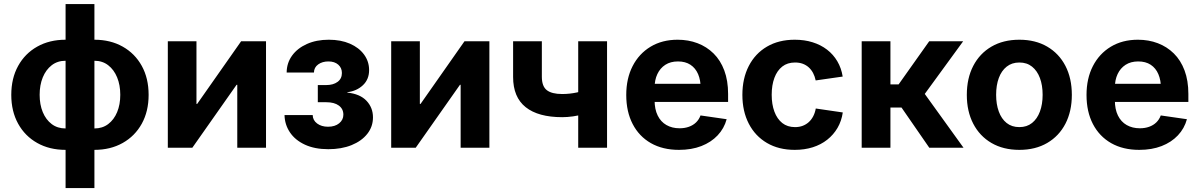

<svg xmlns="http://www.w3.org/2000/svg" viewBox="-20 -748 6071 972"><path d="M312 10.7Q230.5 10.7 168.5 -24.2Q106.4 -59.1 71.8 -121.8Q37.1 -184.6 37.1 -267.6Q37.1 -351.6 71.8 -414.3Q106.4 -477.1 168.5 -512Q230.5 -546.9 312 -546.9H458Q539.1 -546.9 601.1 -512Q663.1 -477.1 697.8 -414.3Q732.4 -351.6 732.4 -267.6Q732.4 -184.6 697.8 -121.8Q663.1 -59.1 601.1 -24.2Q539.1 10.7 458 10.7ZM312 -97.7H458Q498.5 -97.7 527.8 -119.9Q557.1 -142.1 573 -180.4Q588.9 -218.8 588.9 -268.1Q588.9 -317.4 573 -356.2Q557.1 -395 527.8 -417.7Q498.5 -440.4 458 -440.4H312Q271 -440.4 241.7 -417.7Q212.4 -395 196.5 -356.2Q180.7 -317.4 180.7 -268.1Q180.7 -218.8 196.5 -180.4Q212.4 -142.1 241.7 -119.9Q271 -97.7 312 -97.7ZM312 204.1V-727.5H458V204.1Z M1326.7 0H1181.2V-318.8H1177.7L953.6 0H829.6V-539.1H974.6V-221.7H978L1200.7 -539.1H1326.7Z M1642.1 7.3Q1573.2 7.3 1523.7 -15.6Q1474.1 -38.6 1447.8 -77.9Q1421.4 -117.2 1420.4 -165.5H1563Q1563.5 -139.2 1585.4 -122.8Q1607.4 -106.4 1640.6 -106.4Q1675.8 -106.4 1697 -123.8Q1718.3 -141.1 1718.3 -167.5Q1718.3 -196.8 1695.3 -213.6Q1672.4 -230.5 1631.8 -230.5H1588.9V-317.4H1631.8Q1667 -317.4 1689 -333.5Q1710.9 -349.6 1710.9 -378.4Q1710.9 -404.3 1692.4 -420.7Q1673.8 -437 1642.6 -437Q1611.8 -437 1590.8 -421.9Q1569.8 -406.7 1569.3 -380.9H1431.2Q1431.6 -429.2 1458.7 -466.6Q1485.8 -503.9 1533.9 -525.4Q1582 -546.9 1644.5 -546.9Q1705.6 -546.9 1751.5 -526.9Q1797.4 -506.8 1823 -471.9Q1848.6 -437 1848.6 -393.1Q1848.6 -346.2 1817.4 -316.7Q1786.1 -287.1 1738.3 -281.2V-279.3Q1802.7 -272.5 1835.4 -237.8Q1868.2 -203.1 1868.2 -153.8Q1868.2 -106.9 1839.6 -70.6Q1811 -34.2 1760 -13.4Q1709 7.3 1642.1 7.3Z M2457.5 0H2312V-318.8H2308.6L2084.5 0H1960.4V-539.1H2105.5V-221.7H2108.9L2331.5 -539.1H2457.5Z M2826.2 -154.8Q2705.1 -154.8 2641.4 -205.3Q2577.6 -255.9 2577.6 -358.4V-539.1H2723.1V-359.4Q2723.1 -311 2748.3 -291.5Q2773.4 -272 2826.2 -272Q2864.3 -272 2900.9 -280Q2937.5 -288.1 2979 -302.2V-185.1Q2961.4 -177.2 2935.5 -170.2Q2909.7 -163.1 2881.1 -158.9Q2852.5 -154.8 2826.2 -154.8ZM2907.2 0V-539.1H3053.2V0Z M3417.5 10.7Q3335 10.7 3275.1 -23.4Q3215.3 -57.6 3182.9 -120.1Q3150.4 -182.6 3150.4 -267.1Q3150.4 -350.6 3182.6 -413.3Q3214.8 -476.1 3273.4 -511.5Q3332 -546.9 3410.6 -546.9Q3464.8 -546.9 3511.2 -529.3Q3557.6 -511.7 3592.5 -477.3Q3627.4 -442.9 3646.7 -391.4Q3666 -339.8 3666 -272.5V-231.9H3208.5V-323.7H3595.2L3527.3 -299.8Q3527.3 -341.8 3514.2 -372.6Q3501 -403.3 3475.3 -420.2Q3449.7 -437 3412.1 -437Q3374.5 -437 3348.1 -419.9Q3321.8 -402.8 3307.9 -373Q3293.9 -343.3 3293.9 -304.7V-240.2Q3293.9 -194.8 3309.6 -163.1Q3325.2 -131.3 3353.8 -115Q3382.3 -98.6 3420.4 -98.6Q3446.3 -98.6 3467.5 -106.2Q3488.8 -113.8 3503.7 -128.2Q3518.6 -142.6 3526.4 -163.6L3658.7 -144.5Q3646 -97.7 3613 -62.7Q3580.1 -27.8 3530.5 -8.5Q3481 10.7 3417.5 10.7Z M4003.4 10.7Q3922.4 10.7 3862.8 -24.2Q3803.2 -59.1 3770.8 -121.8Q3738.3 -184.6 3738.3 -267.6Q3738.3 -351.1 3770.8 -414.1Q3803.2 -477.1 3862.8 -512Q3922.4 -546.9 4003.4 -546.9Q4052.7 -546.9 4094 -533.9Q4135.3 -521 4167 -496.6Q4198.7 -472.2 4219 -437.7Q4239.3 -403.3 4246.1 -360.4L4109.4 -340.8Q4105 -361.8 4096.2 -378.4Q4087.4 -395 4074.2 -407Q4061 -418.9 4043.7 -425.3Q4026.4 -431.6 4004.9 -431.6Q3966.3 -431.6 3940.2 -411.1Q3914.1 -390.6 3900.4 -353.8Q3886.7 -316.9 3886.7 -268.1Q3886.7 -219.7 3900.4 -182.9Q3914.1 -146 3940.2 -125.2Q3966.3 -104.5 4004.9 -104.5Q4026.4 -104.5 4043.7 -111.1Q4061 -117.7 4074.5 -129.9Q4087.9 -142.1 4096.9 -159.4Q4106 -176.8 4109.9 -198.7L4246.6 -178.7Q4240.2 -135.3 4220 -100.6Q4199.7 -65.9 4168 -40.8Q4136.2 -15.6 4094.5 -2.4Q4052.7 10.7 4003.4 10.7Z M4342.3 0V-539.1H4487.8V-320.8H4529.3L4684.1 -539.1H4856L4661.6 -272.5L4857.9 0H4684.6L4543.9 -203.6H4487.8V0Z M5140.6 10.7Q5059.1 10.7 4999.3 -24.2Q4939.5 -59.1 4907 -121.8Q4874.5 -184.6 4874.5 -267.6Q4874.5 -351.6 4907 -414.3Q4939.5 -477.1 4999.3 -512Q5059.1 -546.9 5140.6 -546.9Q5221.7 -546.9 5281.5 -512Q5341.3 -477.1 5373.8 -414.3Q5406.2 -351.6 5406.2 -267.6Q5406.2 -184.6 5373.8 -121.8Q5341.3 -59.1 5281.5 -24.2Q5221.7 10.7 5140.6 10.7ZM5140.6 -104.5Q5178.7 -104.5 5204.8 -125.5Q5231 -146.5 5244.6 -183.3Q5258.3 -220.2 5258.3 -268.1Q5258.3 -316.4 5244.6 -353Q5231 -389.6 5204.8 -410.6Q5178.7 -431.6 5140.6 -431.6Q5102.5 -431.6 5076.2 -410.6Q5049.8 -389.6 5036.4 -353Q5022.9 -316.4 5022.9 -268.1Q5022.9 -220.2 5036.4 -183.3Q5049.8 -146.5 5075.9 -125.5Q5102.1 -104.5 5140.6 -104.5Z M5747.6 10.7Q5665 10.7 5605.2 -23.4Q5545.4 -57.6 5512.9 -120.1Q5480.5 -182.6 5480.5 -267.1Q5480.5 -350.6 5512.7 -413.3Q5544.9 -476.1 5603.5 -511.5Q5662.1 -546.9 5740.7 -546.9Q5794.9 -546.9 5841.3 -529.3Q5887.7 -511.7 5922.6 -477.3Q5957.5 -442.9 5976.8 -391.4Q5996.1 -339.8 5996.1 -272.5V-231.9H5538.6V-323.7H5925.3L5857.4 -299.8Q5857.4 -341.8 5844.2 -372.6Q5831.1 -403.3 5805.4 -420.2Q5779.8 -437 5742.2 -437Q5704.6 -437 5678.2 -419.9Q5651.9 -402.8 5637.9 -373Q5624 -343.3 5624 -304.7V-240.2Q5624 -194.8 5639.6 -163.1Q5655.3 -131.3 5683.8 -115Q5712.4 -98.6 5750.5 -98.6Q5776.4 -98.6 5797.6 -106.2Q5818.8 -113.8 5833.7 -128.2Q5848.6 -142.6 5856.4 -163.6L5988.8 -144.5Q5976.1 -97.7 5943.1 -62.7Q5910.2 -27.8 5860.6 -8.5Q5811 10.7 5747.6 10.7Z"/></svg>

Font: Inter 18pt
Style: Bold
Weight: 700
Designer: Rasmus Andersson
Foundry: rsms
Version: Version 4.001;git-66647c0bb